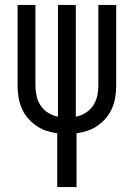

<svg xmlns="http://www.w3.org/2000/svg" viewBox="-20 -540 540 775"><path d="M211 215V-2Q188 -5 166 -12.5Q144 -20 125 -33.5Q106 -47 91 -65Q76 -83 67 -104.5Q58 -126 54.5 -149Q51 -172 51 -195V-520H123V-195Q123 -174 127.5 -153Q132 -132 144 -114Q156 -96 174.5 -84.5Q193 -73 214 -69V-520H286V-69Q307 -73 325.5 -84.5Q344 -96 356 -114Q368 -132 372.5 -153Q377 -174 377 -195V-520H449V-195Q449 -172 445.5 -149Q442 -126 433 -104.5Q424 -83 409 -65Q394 -47 375 -33.5Q356 -20 334 -12.5Q312 -5 289 -2V215Z"/></svg>

Font: Iosevka
Style: Regular
Weight: 400
Monospace: yes
Designer: Belleve Invis
Foundry: Belleve Invis
Version: Version 33.2.3; ttfautohint (v1.8.4)